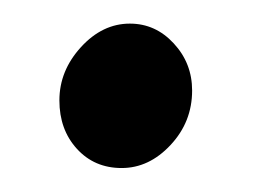

<svg xmlns="http://www.w3.org/2000/svg" viewBox="-20 -135 221 161"><path d="M29.8 -50.8Q29.8 -75.7 47.9 -95.5Q65.9 -115.2 88.9 -115.2Q110.4 -115.2 125.7 -98.6Q141.1 -82 141.1 -59.1Q141.1 -32.7 123 -13.4Q105 5.9 82 5.9Q59.1 5.9 44.4 -10.3Q29.8 -26.4 29.8 -50.8Z"/></svg>

Font: Comic Neue
Style: Bold
Weight: 700
Designer: Craig Rozynski
Foundry: Craig Rozynski
Version: Version 2.003;hotconv 1.0.109;makeotfexe 2.5.65596